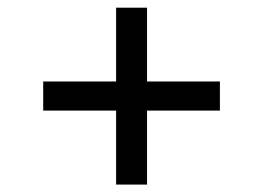

<svg xmlns="http://www.w3.org/2000/svg" viewBox="-20 -541 702 512"><path d="M289.6 -48.8V-246.1H95.2V-323.7H289.6V-520.5H372.1V-323.7H566.4V-246.1H372.1V-48.8Z"/></svg>

Font: Inter
Style: Regular
Weight: 400
Designer: Rasmus Andersson
Foundry: rsms
Version: Version 4.001;git-9221beed3